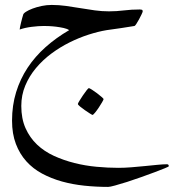

<svg xmlns="http://www.w3.org/2000/svg" viewBox="-20 -273 718 762"><path d="M649.9 386.7Q649.9 388.2 634 394.8Q618.2 401.4 594 410.4Q569.8 419.4 540.5 429.9Q511.2 440.4 484.4 449Q457.5 457.5 437 463.1Q416.5 468.8 409.2 468.8Q361.3 468.8 314.7 463.9Q268.1 459 225.8 447.3Q183.6 435.5 147.2 416Q110.8 396.5 84.5 367.2Q58.1 337.9 43 298.1Q27.8 258.3 27.8 205.6Q27.8 145.5 43.9 93Q60.1 40.5 89.6 -4.2Q119.1 -48.8 161.1 -86.2Q203.1 -123.5 254.4 -153.3Q247.1 -158.7 232.7 -161.9Q218.3 -165 202.9 -167Q187.5 -168.9 174.1 -169.4Q160.6 -169.9 154.8 -169.9Q132.8 -169.9 105.7 -166.5Q78.6 -163.1 58.1 -155.8Q58.1 -158.2 59.6 -166Q61 -173.8 63.5 -183.3Q65.9 -192.9 68.1 -201.4Q70.3 -210 71.8 -213.9Q72.3 -219.2 82.8 -226.1Q93.3 -232.9 109.4 -239Q125.5 -245.1 145.3 -249.3Q165 -253.4 185.1 -253.4Q213.4 -253.4 241.7 -249.5Q270 -245.6 298.8 -240.7Q327.6 -235.8 356 -231.9Q384.3 -228 412.6 -228Q442.4 -228 472.2 -231.7Q502 -235.4 535.2 -235.4Q539.1 -235.4 542.7 -234.4Q546.4 -233.4 546.4 -228Q546.4 -225.6 542 -216.3Q537.6 -207 532 -196.5Q526.4 -186 521 -178Q515.6 -169.9 513.7 -169.9Q491.7 -166 461.2 -161.6Q430.7 -157.2 402.8 -153.3Q370.1 -147.9 332 -135.7Q293.9 -123.5 256.1 -104.7Q218.3 -85.9 183.8 -60.3Q149.4 -34.7 122.8 -2.9Q96.2 28.8 80.3 66.7Q64.5 104.5 64.5 147.5Q64.5 197.8 81.3 235.6Q98.1 273.4 127 300.8Q155.8 328.1 194.3 345.7Q232.9 363.3 275.6 374Q318.4 384.8 363.3 388.9Q408.2 393.1 449.7 393.1Q473.6 393.1 501.5 390.9Q529.3 388.7 555.7 386Q582 383.3 605 381.1Q627.9 378.9 642.6 378.9Q649.9 378.9 649.9 386.7ZM391.1 120.1Q391.1 122.6 385.3 132.6Q379.4 142.6 372.1 153.8Q364.7 165 357.2 174.1Q349.6 183.1 347.2 183.1Q345.7 183.1 336.4 177.2Q327.1 171.4 316.7 164.1Q306.2 156.7 297.6 149.7Q289.1 142.6 289.1 139.6Q289.1 137.2 295.2 127.2Q301.3 117.2 308.8 106Q316.4 94.7 323.5 85.7Q330.6 76.7 332.5 76.7Q335 76.7 344.7 82.8Q354.5 88.9 364.7 96.7Q375 104.5 383.1 111.6Q391.1 118.7 391.1 120.1Z"/></svg>

Font: Accordance
Style: Regular
Weight: 400
Version: Version 1.1 (build May 11, 2018) Miklal Software Solutions, 